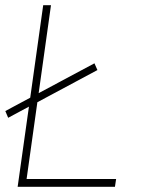

<svg xmlns="http://www.w3.org/2000/svg" viewBox="-30 -720 583 740"><path d="M166.5 -700 119 -361 334 -476 345.5 -450 114 -326 72.5 -30H417.5L413 0H38L81.5 -309L1.5 -266L-9.5 -292L86.5 -343.5L136.5 -700Z"/></svg>

Font: Urbanist Thin
Style: Italic
Weight: 100
Italic angle: -8°
Designer: Corey Hu
Foundry: Corey Hu
Version: Version 1.321; ttfautohint (v1.8.4.7-5d5b)